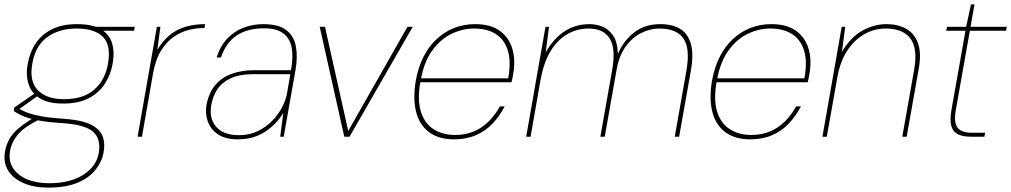

<svg xmlns="http://www.w3.org/2000/svg" viewBox="-51 -623 4608 875"><path d="M169 232Q104 232 56.5 211.5Q9 191 -14 154Q-37 117 -28 66Q-22 35 -8 10Q6 -15 34 -38.5Q62 -62 107 -89L127 -78Q59 -44 30.5 -10Q2 24 -5 64Q-13 108 7.5 141.5Q28 175 71 193.5Q114 212 172 212Q268 212 328 174Q388 136 399 75Q410 11 374 -22Q338 -55 232 -62Q181 -65 145 -70.5Q109 -76 84 -83.5Q59 -91 42 -99.5Q25 -108 12 -117L14 -133L111 -200L131 -193L27 -119L23 -133Q36 -128 49.5 -120.5Q63 -113 84 -106Q105 -99 141 -92.5Q177 -86 236 -82Q315 -77 358 -57.5Q401 -38 415 -5.5Q429 27 421 72Q414 113 385 150Q356 187 303 209.5Q250 232 169 232ZM236 -151Q169 -151 130.5 -175Q92 -199 79 -240Q66 -281 75 -331Q85 -386 112.5 -426.5Q140 -467 186.5 -490Q233 -513 300 -513Q370 -513 408.5 -490Q447 -467 459.5 -426.5Q472 -386 462 -331Q453 -281 426 -240Q399 -199 352.5 -175Q306 -151 236 -151ZM240 -171Q329 -171 378.5 -214.5Q428 -258 441 -332Q456 -415 419 -454Q382 -493 297 -493Q219 -493 164.5 -454Q110 -415 96 -332Q82 -252 122 -211.5Q162 -171 240 -171ZM389 -483 383 -501H563L560 -483Z M576 0 664 -501H680L666 -396Q693 -440 725.5 -465.5Q758 -491 798 -502Q838 -513 884 -513L881 -495H872Q845 -495 811 -487Q777 -479 743.5 -457Q710 -435 684 -394Q658 -353 646 -286L596 0Z M1031 12Q977 12 943.5 -10Q910 -32 896.5 -68Q883 -104 890 -145Q901 -201 930 -235.5Q959 -270 1004.5 -286.5Q1050 -303 1107 -303H1275Q1286 -362 1278.5 -404.5Q1271 -447 1240.5 -470.5Q1210 -494 1152 -494Q1077 -494 1028 -461.5Q979 -429 956 -361H936Q953 -414 985 -447.5Q1017 -481 1059.5 -497Q1102 -513 1149 -513Q1219 -513 1254 -485.5Q1289 -458 1297.5 -411Q1306 -364 1296 -306L1242 0H1226L1240 -108Q1232 -94 1215.5 -74Q1199 -54 1173.5 -34Q1148 -14 1113.5 -1Q1079 12 1031 12ZM1038 -7Q1086 -7 1124 -25.5Q1162 -44 1190 -73Q1218 -102 1235 -135Q1252 -168 1257 -197L1272 -285H1105Q1040 -285 1000 -266Q960 -247 939.5 -216Q919 -185 912 -145Q901 -85 933.5 -46Q966 -7 1038 -7Z M1518 0 1406 -501H1430L1536 -26L1806 -501H1830L1542 0Z M2018 12Q1948 12 1904 -21Q1860 -54 1845 -114.5Q1830 -175 1844 -256Q1855 -317 1879.5 -365Q1904 -413 1940 -446Q1976 -479 2020 -496Q2064 -513 2114 -513Q2187 -513 2229 -481Q2271 -449 2285 -396.5Q2299 -344 2287 -282Q2286 -273 2284 -265.5Q2282 -258 2280 -248H1854L1857 -266H2265Q2279 -344 2263 -394Q2247 -444 2207.5 -468.5Q2168 -493 2110 -493Q2058 -493 2008 -469.5Q1958 -446 1920 -394.5Q1882 -343 1867 -261L1865 -252Q1850 -167 1867.5 -113Q1885 -59 1926 -33.5Q1967 -8 2022 -8Q2091 -8 2142 -42Q2193 -76 2227 -138H2249Q2226 -94 2194 -60Q2162 -26 2118 -7Q2074 12 2018 12Z M2347 0 2435 -501H2451L2436 -385Q2474 -450 2523.5 -481.5Q2573 -513 2636 -513Q2665 -513 2693.5 -502Q2722 -491 2742.5 -462Q2763 -433 2765 -377Q2788 -434 2837 -473.5Q2886 -513 2958 -513Q3013 -513 3048.5 -491.5Q3084 -470 3097.5 -423Q3111 -376 3097 -298L3044 0H3024L3077 -300Q3095 -401 3064 -447Q3033 -493 2954 -493Q2911 -493 2870 -472Q2829 -451 2799.5 -409.5Q2770 -368 2759 -305L2705 0H2685L2739 -305Q2756 -402 2727.5 -447.5Q2699 -493 2632 -493Q2578 -493 2533 -466.5Q2488 -440 2457.5 -389Q2427 -338 2413 -262L2367 0Z M3368 12Q3298 12 3254 -21Q3210 -54 3195 -114.5Q3180 -175 3194 -256Q3205 -317 3229.5 -365Q3254 -413 3290 -446Q3326 -479 3370 -496Q3414 -513 3464 -513Q3537 -513 3579 -481Q3621 -449 3635 -396.5Q3649 -344 3637 -282Q3636 -273 3634 -265.5Q3632 -258 3630 -248H3204L3207 -266H3615Q3629 -344 3613 -394Q3597 -444 3557.5 -468.5Q3518 -493 3460 -493Q3408 -493 3358 -469.5Q3308 -446 3270 -394.5Q3232 -343 3217 -261L3215 -252Q3200 -167 3217.5 -113Q3235 -59 3276 -33.5Q3317 -8 3372 -8Q3441 -8 3492 -42Q3543 -76 3577 -138H3599Q3576 -94 3544 -60Q3512 -26 3468 -7Q3424 12 3368 12Z M3697 0 3785 -501H3801L3786 -387Q3825 -453 3878.5 -483Q3932 -513 3989 -513Q4040 -513 4077.5 -492.5Q4115 -472 4132 -427.5Q4149 -383 4136 -310L4081 0H4061L4115 -305Q4132 -402 4098 -447.5Q4064 -493 3985 -493Q3934 -493 3888.5 -467.5Q3843 -442 3810.5 -392.5Q3778 -343 3765 -271L3717 0Z M4373 0Q4337 0 4314.5 -11Q4292 -22 4284.5 -49Q4277 -76 4285 -122L4349 -483H4261L4265 -501H4352L4374 -603H4390L4372 -501H4537L4534 -483H4369L4305 -122Q4295 -67 4312 -42.5Q4329 -18 4379 -18H4439L4435 0Z"/></svg>

Font: DM Sans 17pt Thin
Style: Italic
Weight: 250
Italic angle: -10°
Version: Version 4.004;gftools[0.9.30]